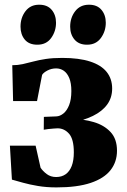

<svg xmlns="http://www.w3.org/2000/svg" viewBox="-20 -784 538 814"><path d="M219 10.5Q177 10.5 141.2 4.5Q105.5 -1.5 78 -9.2Q50.5 -17 30.5 -22.5L22 -166.5H131L152 -73Q161.5 -58.5 178.2 -46Q195 -33.5 218 -33.5Q241.5 -33.5 258.2 -45.2Q275 -57 284 -80.2Q293 -103.5 293 -138Q293 -194 272.8 -217Q252.5 -240 224 -240Q219 -240 207.5 -239Q196 -238 184 -236.8Q172 -235.5 165.5 -234L166 -288.5L218.5 -290.5Q234 -291 248.8 -302.8Q263.5 -314.5 273 -338.2Q282.5 -362 282.5 -398Q282.5 -431.5 273.8 -452.8Q265 -474 250.5 -484Q236 -494 218 -494Q198 -494 181 -485Q164 -476 158.5 -466.5L137 -355.5H35.5L32 -507.5Q55 -507.5 76.5 -512.2Q98 -517 121.2 -523.2Q144.5 -529.5 174.2 -534Q204 -538.5 244 -538.5Q315 -538.5 362 -523.2Q409 -508 432.2 -479Q455.5 -450 455.5 -408.5Q455.5 -370 434.5 -341Q413.5 -312 373.8 -292.5Q334 -273 278 -263L281.5 -280Q333 -279.5 377.2 -266.5Q421.5 -253.5 448.8 -224.2Q476 -195 476 -145Q476 -97.5 448.5 -62.5Q421 -27.5 364.2 -8.5Q307.5 10.5 219 10.5ZM138 -594.5Q103 -594.5 85 -616.2Q67 -638 67 -671Q67 -709 88 -736.5Q109 -764 145.5 -764H146.5Q181 -764 199.2 -742.2Q217.5 -720.5 217.5 -687.5Q217.5 -651.5 197 -623Q176.5 -594.5 138.5 -594.5ZM348.5 -594.5Q314.5 -594.5 296 -616.2Q277.5 -638 277.5 -671Q277.5 -709 298.8 -736.5Q320 -764 357 -764H357.5Q392 -764 410.2 -742.2Q428.5 -720.5 428.5 -687.5Q428.5 -651.5 407.8 -623Q387 -594.5 349.5 -594.5Z"/></svg>

Font: Merriweather 96pt Black
Style: Regular
Weight: 900
Version: Version 2.100